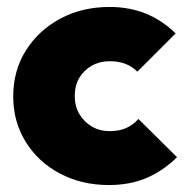

<svg xmlns="http://www.w3.org/2000/svg" viewBox="-20 -521 541 552"><path d="M293 11Q215 11 152.5 -22Q90 -55 54 -113Q18 -171 18 -244Q18 -318 54.5 -376Q91 -434 153.5 -467.5Q216 -501 295 -501Q352 -501 399 -482Q446 -463 485 -425L375 -315Q360 -330 340.5 -337.5Q321 -345 295 -345Q267 -345 244.5 -332.5Q222 -320 208.5 -298Q195 -276 195 -245Q195 -215 208.5 -192.5Q222 -170 244.5 -157Q267 -144 295 -144Q323 -144 343 -153Q363 -162 378 -179L489 -69Q448 -29 400.5 -9Q353 11 293 11Z"/></svg>

Font: Outfit Thin ExtraBold
Style: Regular
Weight: 800
Version: Version 1.100;gftools[0.9.27]